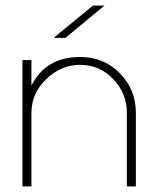

<svg xmlns="http://www.w3.org/2000/svg" viewBox="-20 -664 564 684"><path d="M92 0H60V-450H92V-359Q143 -461 266 -461Q350 -461 407 -403Q464 -345 464 -262V0H432V-262Q432 -331 383.5 -382Q335 -433 266 -433Q197 -433 144.5 -382Q92 -331 92 -262ZM311 -644H352L213 -529H171Z"/></svg>

Font: Poiret One
Style: Regular
Weight: 400
Designer: Denis Masharov
Foundry: Denis Masharov
Version: Version 1.001